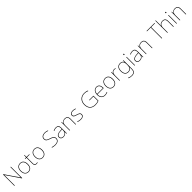

<svg xmlns="http://www.w3.org/2000/svg" viewBox="1224 -4518 8516 8516"><g transform="rotate(-45 5482.0 -260.0)"><path d="M594 0V-714H568V-211C568 -165 568 -111 569 -61H567L123 -714H103V0H129V-502C129 -555 129 -597 128 -655H130L575 0Z M1213 -264C1213 -417 1149 -538 990 -538C843 -538 757 -432 757 -264C757 -107 832 10 984 10C1141 10 1213 -109 1213 -264ZM784 -264C784 -420 858 -513 990 -513C1131 -513 1186 -402 1186 -264C1186 -119 1124 -15 984 -15C849 -15 784 -117 784 -264Z M1485 -15C1411 -15 1390 -61 1390 -143V-503H1562V-528H1390V-659H1369L1363 -528L1283 -525V-503H1364V-140C1364 -47 1392 10 1485 10C1520 10 1542 4 1564 -3V-28C1542 -20 1518 -15 1485 -15Z M2107 -264C2107 -417 2043 -538 1884 -538C1737 -538 1651 -432 1651 -264C1651 -107 1726 10 1878 10C2035 10 2107 -109 2107 -264ZM1678 -264C1678 -420 1752 -513 1884 -513C2025 -513 2080 -402 2080 -264C2080 -119 2018 -15 1878 -15C1743 -15 1678 -117 1678 -264Z M2916 -180C2916 -298 2831 -335 2704 -375C2601 -407 2518 -437 2518 -546C2518 -653 2610 -699 2716 -699C2769 -699 2825 -691 2887 -664L2898 -687C2839 -713 2781 -724 2718 -724C2592 -724 2491 -664 2491 -544C2491 -425 2574 -389 2690 -352C2813 -313 2889 -280 2889 -181C2889 -65 2792 -15 2679 -15C2598 -15 2536 -29 2483 -48V-19C2531 -5 2585 10 2677 10C2807 10 2916 -51 2916 -180Z M3234 -537C3175 -537 3120 -522 3067 -498L3076 -472C3133 -501 3181 -512 3234 -512C3327 -512 3372 -463 3372 -343V-300L3269 -294C3112 -285 3018 -234 3018 -129C3018 -45 3072 10 3178 10C3286 10 3342 -42 3370 -103H3372L3376 0H3398V-350C3398 -480 3343 -537 3234 -537ZM3271 -270 3372 -275V-220C3370 -99 3311 -15 3178 -15C3093 -15 3046 -58 3046 -129C3046 -222 3135 -263 3271 -270Z M3790 -538C3678 -538 3621 -478 3598 -417H3596L3592 -528H3571V0H3597V-302C3597 -446 3675 -513 3790 -513C3887 -513 3944 -462 3944 -345V0H3970V-346C3970 -477 3904 -538 3790 -538Z M4465 -134C4465 -235 4375 -258 4287 -286C4206 -312 4137 -325 4137 -407C4137 -478 4196 -513 4292 -513C4345 -513 4404 -501 4441 -483L4452 -508C4410 -525 4355 -538 4292 -538C4180 -538 4110 -489 4110 -407C4110 -309 4185 -290 4278 -262C4366 -236 4438 -212 4438 -134C4438 -60 4388 -15 4267 -15C4205 -15 4146 -28 4093 -54V-24C4131 -7 4194 10 4267 10C4399 10 4465 -45 4465 -134Z M5139 -350V-325H5385V-50C5333 -28 5268 -15 5191 -15C4991 -15 4862 -114 4862 -356C4862 -554 4988 -701 5195 -701C5259 -701 5323 -690 5391 -657L5403 -682C5340 -713 5272 -726 5196 -726C4971 -726 4835 -566 4835 -355C4835 -121 4958 10 5189 10C5268 10 5347 -5 5411 -36V-350Z M5779 -538C5625 -538 5551 -408 5551 -259C5551 -104 5622 10 5788 10C5852 10 5900 0 5951 -23V-50C5889 -22 5852 -15 5788 -15C5651 -15 5576 -105 5578 -266H5971V-291C5971 -430 5914 -538 5779 -538ZM5779 -513C5891 -513 5945 -423 5944 -291H5579C5591 -436 5667 -513 5779 -513Z M6547 -264C6547 -417 6483 -538 6324 -538C6177 -538 6091 -432 6091 -264C6091 -107 6166 10 6318 10C6475 10 6547 -109 6547 -264ZM6118 -264C6118 -420 6192 -513 6324 -513C6465 -513 6520 -402 6520 -264C6520 -119 6458 -15 6318 -15C6183 -15 6118 -117 6118 -264Z M6885 -536C6800 -536 6745 -488 6726 -427H6724L6722 -528H6698V0H6724V-297C6724 -428 6774 -511 6885 -511C6915 -511 6935 -508 6960 -501L6966 -525C6942 -532 6917 -536 6885 -536Z M7262 -538C7108 -538 7031 -430 7031 -256C7031 -81 7112 10 7248 10C7347 10 7414 -34 7438 -117H7440C7438 -78 7438 -56 7438 -17V25C7438 140 7386 215 7245 215C7170 215 7107 196 7059 173V203C7107 223 7164 240 7245 240C7405 240 7464 152 7464 25V-528H7442L7437 -437H7435C7407 -495 7359 -538 7262 -538ZM7262 -513C7397 -513 7438 -419 7438 -294V-246C7438 -136 7404 -15 7248 -15C7126 -15 7058 -99 7058 -256C7058 -417 7122 -513 7262 -513Z M7658 -721C7638 -721 7633 -706 7633 -690C7633 -673 7638 -659 7658 -659C7682 -659 7685 -673 7685 -690C7685 -706 7682 -721 7658 -721ZM7671 -528H7645V0H7671Z M8026 -537C7967 -537 7912 -522 7859 -498L7868 -472C7925 -501 7973 -512 8026 -512C8119 -512 8164 -463 8164 -343V-300L8061 -294C7904 -285 7810 -234 7810 -129C7810 -45 7864 10 7970 10C8078 10 8134 -42 8162 -103H8164L8168 0H8190V-350C8190 -480 8135 -537 8026 -537ZM8063 -270 8164 -275V-220C8162 -99 8103 -15 7970 -15C7885 -15 7838 -58 7838 -129C7838 -222 7927 -263 8063 -270Z M8582 -538C8470 -538 8413 -478 8390 -417H8388L8384 -528H8363V0H8389V-302C8389 -446 8467 -513 8582 -513C8679 -513 8736 -462 8736 -345V0H8762V-346C8762 -477 8696 -538 8582 -538Z M9371 0V-689H9609V-714H9108V-689H9345V0Z M9727 -496V-760H9701V0H9727V-302C9727 -446 9805 -513 9920 -513C10017 -513 10074 -462 10074 -345V0H10100V-346C10100 -477 10034 -538 9920 -538C9808 -538 9748 -480 9727 -417H9725C9726 -446 9727 -466 9727 -496Z M10287 -721C10267 -721 10262 -706 10262 -690C10262 -673 10267 -659 10287 -659C10311 -659 10314 -673 10314 -690C10314 -706 10311 -721 10287 -721ZM10300 -528H10274V0H10300Z M10700 -538C10588 -538 10531 -478 10508 -417H10506L10502 -528H10481V0H10507V-302C10507 -446 10585 -513 10700 -513C10797 -513 10854 -462 10854 -345V0H10880V-346C10880 -477 10814 -538 10700 -538Z"/></g></svg>

Font: Noto Sans Georgian Thin
Style: Regular
Weight: 100
Designer: Monotype Design Team, Akaki Razmadze
Foundry: Google LLC
Version: Version 2.005